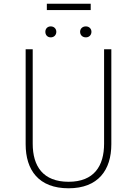

<svg xmlns="http://www.w3.org/2000/svg" viewBox="-20 -1002 736 1033"><path d="M468 -948V-982H232V-948ZM253 -860C235 -860 224 -847 224 -831C224 -814 235 -801 253 -801C271 -801 283 -814 283 -831C283 -847 271 -860 253 -860ZM442 -860C423 -860 411 -847 411 -831C411 -814 423 -801 442 -801C460 -801 472 -814 472 -831C472 -847 460 -860 442 -860ZM579 -737H540V-229C540 -109 486 -24 349 -24C212 -24 156 -107 156 -229V-737H118V-226C118 -87 188 11 349 11C508 11 579 -87 579 -226Z"/></svg>

Font: Glow Sans SC Normal ExtraLight
Style: Regular
Weight: 200
Designer: Ryoko NISHIZUKA (kana, bopomofo & ideographs); Paul D. Hunt (Latin, Greek & Cyrillic); Sandoll Communications, Soo-young
Version: Version 0.93